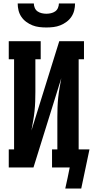

<svg xmlns="http://www.w3.org/2000/svg" viewBox="-20 -975 541 1118"><path d="M250 -815Q229 -815 208.5 -817.5Q188 -820 169 -827.5Q150 -835 133 -847.5Q116 -860 104.5 -877Q93 -894 88 -914Q83 -934 83 -955H177Q177 -942 182.5 -929Q188 -916 199 -908.5Q210 -901 223.5 -898Q237 -895 250 -895Q263 -895 276.5 -898Q290 -901 301 -908.5Q312 -916 317.5 -929Q323 -942 323 -955H417Q417 -934 412 -914Q407 -894 395.5 -877Q384 -860 367 -847.5Q350 -835 331 -827.5Q312 -820 291.5 -817.5Q271 -815 250 -815ZM453 123H360L374 59L386 0H283V-105H314V-294Q314 -322 315 -350.5Q316 -379 319 -407.5Q322 -436 327 -464Q332 -492 337 -520L175 0H31V-105H62V-630H31V-735H217V-630H186V-441Q186 -413 185 -384.5Q184 -356 181 -327.5Q178 -299 173 -271Q168 -243 163 -215L325 -735H469V-630H438V-105H501Z"/></svg>

Font: Iosevka Slab Extrabold
Style: Regular
Weight: 800
Monospace: yes
Designer: Belleve Invis
Foundry: Belleve Invis
Version: Version 11.1.1; ttfautohint (v1.8.3)